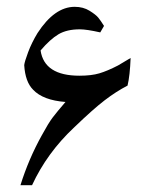

<svg xmlns="http://www.w3.org/2000/svg" viewBox="-20 -543 433 563"><path d="M197 -169Q118 -95 74 0H40Q64 -77 103 -147Q122 -182 134.5 -198.5Q147 -215 172 -244Q106 -249 77 -280Q54 -303 51 -352Q52 -362 62.5 -390Q73 -418 90 -446Q140 -523 199 -523Q224 -523 242.5 -511.5Q261 -500 268 -491.5Q275 -483 285 -467L274 -448Q234 -457 214 -457Q176 -457 151.5 -442.5Q127 -428 99 -395Q110 -321 213 -321Q248 -321 271.5 -328Q295 -335 326 -351L363 -373Q361 -321 354 -292Q321 -275 287 -249Q253 -223 197 -169Z"/></svg>

Font: Mirza
Style: Regular
Weight: 400
Designer: Arabic design by Kourosh Beigpour, Latin design by Eduardo Tunni, engineering by Lasse Fister
Version: Version 1.000